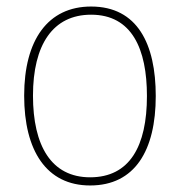

<svg xmlns="http://www.w3.org/2000/svg" viewBox="-20 -558 552 588"><path d="M457 -264C457 -423 401 -538 259 -538C127 -538 54 -436 54 -265C54 -97 122 10 256 10C393 10 457 -97 457 -264ZM81 -265C81 -421 142 -513 259 -513C384 -513 430 -408 430 -264C430 -110 377 -15 256 -15C137 -15 81 -112 81 -265Z"/></svg>

Font: Noto Sans Lao SemiCondensed Thin
Style: Regular
Weight: 100
Width: 4
Designer: Monotype Design Team
Foundry: Monotype Imaging Inc.
Version: Version 2.003